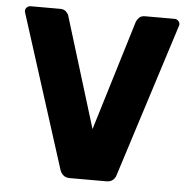

<svg xmlns="http://www.w3.org/2000/svg" viewBox="-51 -751 795 801"><g transform="rotate(5 346.5 -350.0)"><path d="M270 0Q253 0 243 -9Q233 -18 229 -30L25 -670Q23 -675 23 -679Q23 -687 29.5 -693.5Q36 -700 45 -700H169Q185 -700 194 -691Q203 -682 205 -674L347 -212L488 -674Q491 -682 499.5 -691Q508 -700 524 -700H649Q657 -700 663.5 -693.5Q670 -687 670 -679Q670 -675 668 -670L464 -30Q461 -18 451 -9Q441 0 423 0Z"/></g></svg>

Font: Rubik Light
Style: Bold
Weight: 700
Version: Version 2.104